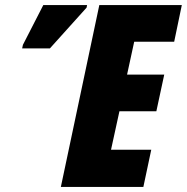

<svg xmlns="http://www.w3.org/2000/svg" viewBox="-20 -734 734 754"><path d="M219 0H543L574 -146H416L449 -297H594L625 -441H479L507 -570H664L694 -714H370ZM67 -544H176L320 -704L322 -714H150L70 -558Z"/></svg>

Font: Noto Sans ExtraCondensed Black
Style: Italic
Weight: 900
Width: 2
Italic angle: -12°
Designer: Monotype Design Team
Foundry: Monotype Imaging Inc.
Version: Version 2.013